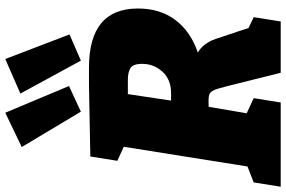

<svg xmlns="http://www.w3.org/2000/svg" viewBox="-206 -866 1060 711"><g transform="rotate(-90 323.5 -510.0)"><path d="M576 -119 616 -100 600 0H410L360 -200Q351 -236 345 -248.5Q339 -261 329 -264.5Q319 -268 294 -267H284L260 -126L316 -100L300 0H-12L4 -100L63 -123L136 -581L84 -605L100 -705L363 -710H429Q648 -710 648 -529Q648 -446 605 -389.5Q562 -333 485 -307Q519 -287 535 -242ZM334 -406Q385 -406 414 -438Q443 -470 443 -513Q443 -548 426.5 -557Q410 -566 385 -566H331L307 -406ZM361 -784 266 -740 135 -959 262 -1020ZM552 -782 455 -740 333 -964 461 -1020Z"/></g></svg>

Font: Bitter Pro Black
Style: Italic
Weight: 900
Italic angle: -9°
Designer: Sol Matas, and Bitter project Authors
Foundry: Sol Matas
Version: Version 1.010